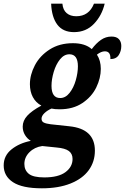

<svg xmlns="http://www.w3.org/2000/svg" viewBox="-77 -780 677 1040"><path d="M-57 116Q-57 63 -14.5 29Q28 -5 90 -17Q71 -28 58.5 -48.5Q46 -69 46 -94Q46 -126 70.5 -153Q95 -180 147 -208Q117 -224 101 -254Q85 -284 85 -324Q85 -375 112 -426.5Q139 -478 192 -512Q245 -546 318 -546Q384 -546 420 -514Q444 -546 470 -564Q496 -582 527 -582Q554 -582 567 -568Q580 -554 580 -531Q580 -503 566 -481.5Q552 -460 521 -460Q523 -502 491 -502Q471 -502 448 -484Q469 -452 469 -407Q469 -357 444.5 -306.5Q420 -256 369.5 -222Q319 -188 246 -188Q218 -188 202 -192Q179 -182 163.5 -167Q148 -152 148 -137Q148 -122 160.5 -116Q173 -110 197 -107L299 -96Q437 -82 437 36Q437 96 403.5 142Q370 188 305 214Q240 240 150 240Q44 240 -6.5 207Q-57 174 -57 116ZM345 -421Q345 -486 299 -486Q270 -486 248 -458.5Q226 -431 214 -390.5Q202 -350 202 -315Q202 -249 249 -249Q278 -249 300 -277Q322 -305 333.5 -345.5Q345 -386 345 -421ZM316 81Q316 53 296 38Q276 23 230 19L152 11Q110 17 82.5 44.5Q55 72 55 108Q55 142 79 161.5Q103 181 163 181Q239 181 277.5 152.5Q316 124 316 81ZM200 -760H261Q264 -726 284 -709Q304 -692 336 -692Q405 -692 432 -760H490Q475 -696 432 -651Q389 -606 324 -606Q264 -606 233.5 -646.5Q203 -687 200 -760Z"/></svg>

Font: Noto Serif Narrow
Style: Bold Italic
Weight: 700
Width: 4
Italic angle: -12°
Designer: Monotype Design Team
Foundry: Monotype Imaging Inc.
Version: Version 1.001